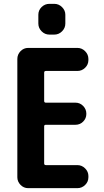

<svg xmlns="http://www.w3.org/2000/svg" viewBox="-20 -980 540 1000"><path d="M382.8 -730.5Q406.2 -730.5 423.3 -713.4Q440.4 -696.3 440.4 -672.9V-667Q440.4 -643.6 423.3 -627Q406.2 -610.4 382.8 -610.4H218.8Q210 -610.4 210 -601.6V-454.1Q210 -445.3 218.8 -445.3H373Q396.5 -445.3 413.1 -428.2Q429.7 -411.1 429.7 -387.7V-386.7Q429.7 -363.3 413.1 -346.7Q396.5 -330.1 373 -330.1H218.8Q210 -330.1 210 -322.3V-128.9Q210 -120.1 218.8 -120.1H382.8Q406.2 -120.1 423.3 -103Q440.4 -85.9 440.4 -63.5V-56.6Q440.4 -33.2 423.3 -16.6Q406.2 0 382.8 0H127Q103.5 0 86.9 -17.1Q70.3 -34.2 70.3 -56.6V-672.9Q70.3 -696.3 86.9 -713.4Q103.5 -730.5 127 -730.5ZM237.3 -960H262.7Q286.1 -960 303.2 -942.9Q320.3 -925.8 320.3 -903.3V-857.4Q320.3 -834 303.2 -816.9Q286.1 -799.8 262.7 -799.8H237.3Q213.9 -799.8 196.8 -816.9Q179.7 -834 179.7 -857.4V-903.3Q179.7 -926.8 196.8 -943.4Q213.9 -960 237.3 -960Z"/></svg>

Font: Rounded Mgen+ 2m bold
Style: Bold
Weight: 700
Designer: [Source Han Sans]
Ryoko NISHIZUKA  (kana & ideographs); Paul D. Hunt (Latin, Greek & Cyrillic); Wenlong ZHANG  (bopomofo
Version: Version 1.059.20150602